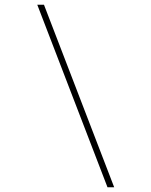

<svg xmlns="http://www.w3.org/2000/svg" viewBox="-20 -731 640 812"><path d="M137.7 -710.9H166L462.9 61H434.6Z"/></svg>

Font: TypoPRO Roboto Mono
Style: Regular
Weight: 250
Designer: Google
Version: Version 2.000986; 2015; ttfautohint (v1.3)